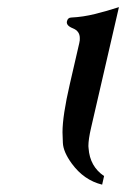

<svg xmlns="http://www.w3.org/2000/svg" viewBox="-20 -500 345 525"><path d="M229 -150.4Q221.7 -119.1 221.7 -100.6Q221.7 -97.2 222.2 -94.7Q225.6 -44.9 264.6 -18.6L259.3 4.9Q209.5 -7.3 176.3 -52.7Q152.8 -85 151.9 -109.6Q150.9 -134.3 150.9 -138.2Q150.9 -183.6 170.9 -270L196.8 -382.3Q198.7 -390.1 198.2 -396Q198.2 -415 179.2 -422.6Q160.2 -430.2 163.1 -441.9Q165.5 -452.1 175.3 -452.1Q207 -453.6 239.5 -461.7Q272 -469.7 305.2 -480.5Z"/></svg>

Font: Caudex
Style: Italic
Weight: 400
Italic angle: -13°
Version: Version 1.04